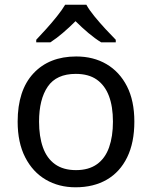

<svg xmlns="http://www.w3.org/2000/svg" viewBox="-20 -786 645 816"><path d="M301 10Q230 10 174.5 -22.5Q119 -55 87 -117.5Q55 -180 55 -269Q55 -402 122 -474Q189 -546 304 -546Q377 -546 432.5 -513.5Q488 -481 519.5 -419.5Q551 -358 551 -269Q551 -180 520.5 -117.5Q490 -55 434 -22.5Q378 10 301 10ZM303 -63Q357 -63 392 -88Q427 -113 443.5 -159.5Q460 -206 460 -269Q460 -333 443 -378Q426 -423 391.5 -447.5Q357 -472 302 -472Q220 -472 183 -418Q146 -364 146 -269Q146 -206 162.5 -159.5Q179 -113 214 -88Q249 -63 303 -63ZM347 -766Q359 -744 381.5 -716.5Q404 -689 428.5 -662.5Q453 -636 472 -617V-606H410Q384 -622 356 -645.5Q328 -669 301 -696Q274 -669 247 -646Q220 -623 194 -606H134V-617Q153 -637 176.5 -663Q200 -689 222 -716.5Q244 -744 257 -766Z"/></svg>

Font: Noto Sans Symbols
Style: Regular
Weight: 400
Designer: Monotype Design Team
Foundry: Monotype Imaging Inc.
Version: Version 2.002